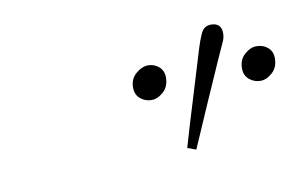

<svg xmlns="http://www.w3.org/2000/svg" viewBox="-37 -828 487 309"><g transform="rotate(-10 206.5 -673.0)"><path d="M206 -667Q196 -667 188 -673.5Q180 -680 180 -692Q180 -706 190 -714.5Q200 -723 210 -723Q220 -723 227.5 -716.5Q235 -710 235 -699Q235 -684 225.5 -675.5Q216 -667 206 -667ZM263 -576 249 -581Q260 -619 271.5 -656Q283 -693 294 -730Q300 -750 305 -760Q310 -770 321 -770Q338 -770 338 -753Q338 -746 335 -739.5Q332 -733 323 -713Q308 -679 293 -645Q278 -611 263 -576ZM384 -667Q374 -667 366 -673.5Q358 -680 358 -692Q358 -706 367.5 -714.5Q377 -723 387 -723Q398 -723 405.5 -716.5Q413 -710 413 -699Q413 -684 403.5 -675.5Q394 -667 384 -667Z"/></g></svg>

Font: Source Serif Pro ExtraLight
Style: Italic
Weight: 200
Italic angle: -12°
Designer: Frank Grießhammer
Foundry: Adobe Systems Incorporated
Version: Version 3.001;hotconv 1.0.111;makeotfexe 2.5.65597